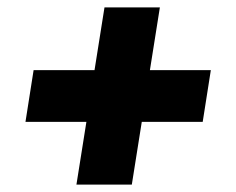

<svg xmlns="http://www.w3.org/2000/svg" viewBox="-20 -590 640 520"><path d="M71 -400H236L263 -570H413L386 -400H551L529 -260H364L337 -90H187L214 -260H49Z"/></svg>

Font: JetBrains Mono ExtraBold
Style: Italic
Weight: 800
Designer: Philipp Nurullin, Konstantin Bulenkov
Foundry: JetBrains
Version: Version 1.000; ttfautohint (v1.8.3)